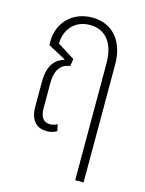

<svg xmlns="http://www.w3.org/2000/svg" viewBox="-109 -591 635 840"><g transform="rotate(15 208.5 -171.5)"><path d="M138 7C154 7 169 4 184 -5L178 -35C169 -30 156 -26 145 -26C116 -26 100 -45 100 -87V-199C100 -267 129 -291 165 -295L170 -328L92 -377C92 -441 134 -491 202 -491C269 -491 315 -445 315 -346V182H353V-352C353 -466 289 -525 204 -525C108 -525 53 -454 53 -380V-360L133 -317V-315C93 -302 63 -272 63 -196V-84C63 -18 96 7 138 7Z"/></g></svg>

Font: Noto Sans Thai UI ExtCond ExtLt
Style: Regular
Weight: 200
Width: 2
Designer: Monotype Design Team
Foundry: Monotype Imaging Inc.
Version: Version 2.000